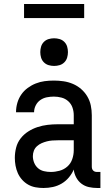

<svg xmlns="http://www.w3.org/2000/svg" viewBox="-20 -930 540 958"><path d="M197 8Q177 8 157.5 4.5Q138 1 121 -8.5Q104 -18 90.5 -33Q77 -48 69 -66Q61 -84 57.5 -103.5Q54 -123 54 -142Q54 -168 60.5 -193.5Q67 -219 83 -239.5Q99 -260 121 -274Q143 -288 167.5 -296Q192 -304 217.5 -307Q243 -310 269 -310H348V-355Q348 -375 341.5 -393.5Q335 -412 320.5 -425Q306 -438 287 -443Q268 -448 249 -448Q231 -448 213.5 -444.5Q196 -441 181.5 -431Q167 -421 158.5 -404.5Q150 -388 150 -370H60V-371Q60 -394 66.5 -416.5Q73 -439 86 -458Q99 -477 118 -491Q137 -505 158.5 -513.5Q180 -522 202.5 -525Q225 -528 249 -528Q273 -528 297 -524.5Q321 -521 343.5 -511.5Q366 -502 384.5 -486Q403 -470 415.5 -449Q428 -428 433 -404Q438 -380 438 -355V-99Q438 -93 439.5 -88Q441 -83 445 -79Q449 -75 454 -73.5Q459 -72 465 -72H481V8H465Q444 8 423.5 3.5Q403 -1 386.5 -13.5Q370 -26 360 -45Q350 -64 348 -84Q339 -63 323.5 -44.5Q308 -26 287.5 -14Q267 -2 244 3Q221 8 197 8ZM233 -72Q255 -72 277 -78Q299 -84 316 -99Q333 -114 340.5 -136Q348 -158 348 -180V-230H269Q255 -230 241 -229Q227 -228 213.5 -224.5Q200 -221 187.5 -215.5Q175 -210 164.5 -200.5Q154 -191 149 -178Q144 -165 144 -151Q144 -134 150.5 -118Q157 -102 169.5 -91Q182 -80 199 -76Q216 -72 233 -72ZM250 -601Q236 -601 222.5 -605Q209 -609 199 -619Q189 -629 185 -642.5Q181 -656 181 -670Q181 -684 185 -697.5Q189 -711 199 -721Q209 -731 222.5 -735Q236 -739 250 -739Q264 -739 277.5 -735Q291 -731 301 -721Q311 -711 315 -697.5Q319 -684 319 -670Q319 -656 315 -642.5Q311 -629 301 -619Q291 -609 277.5 -605Q264 -601 250 -601ZM100 -840V-910H400V-840Z"/></svg>

Font: Iosevka SS18 Medium
Style: Regular
Weight: 500
Monospace: yes
Designer: Belleve Invis
Foundry: Belleve Invis
Version: Version 25.1.1; ttfautohint (v1.8.4)